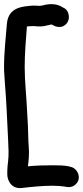

<svg xmlns="http://www.w3.org/2000/svg" viewBox="-22 -796 410 949"><path d="M-2 -462C-2 -436 1 -414 2 -388C10 -294 13 -204 18 -107C20 -66 22 -32 18 2C16 18 14 35 14 50V66C14 95 34 140 88 133C131 128 186 122 237 122C258 122 284 124 297 126L307 128C315 129 331 131 346 120C387 91 363 36 328 29L317 26C293 21 265 21 237 21C196 21 156 22 116 26C120 -2 123 -37 120 -72C117 -104 118 -134 116 -174C115 -198 113 -221 112 -245C109 -319 100 -392 100 -463C100 -534 106 -599 111 -665C118 -666 128 -667 141 -667H146C149 -667 174 -663 196 -667C217 -671 229 -675 232 -675H233L243 -670C254 -663 270 -662 279 -663C306 -668 324 -695 317 -724C315 -737 307 -751 293 -757L284 -762C274 -768 259 -774 243 -775C212 -778 187 -768 184 -768H178L176 -767C166 -767 148 -769 136 -768C92 -764 19 -762 12 -678C7 -610 -2 -542 -2 -462Z"/></svg>

Font: Stray Cat
Style: ExBlk
Weight: 1000
Version: Version 1.0